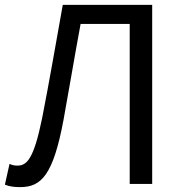

<svg xmlns="http://www.w3.org/2000/svg" viewBox="-20 -753 744 786"><path d="M63 13C150 13 198 -38 240 -262C264 -393 285 -521 310 -655H511V0H603V-733H237C208 -572 183 -425 153 -272C118 -99 89 -75 51 -75C39 -75 30 -77 19 -82L0 3C20 11 39 13 63 13Z"/></svg>

Font: Source Han Sans KR Regular
Style: Regular
Weight: 400
Designer: Ryoko NISHIZUKA (kana & ideographs); Paul D. Hunt (Latin, Greek & Cyrillic); Wenlong ZHANG (bopomofo); Sandoll Communica
Foundry: Adobe Systems Incorporated
Version: Version 1.004;PS 1.004;hotconv 1.0.82;makeotf.lib2.5.63406